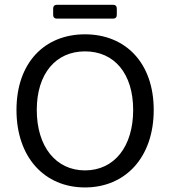

<svg xmlns="http://www.w3.org/2000/svg" viewBox="-20 -782 721 813"><path d="M205.1 -746.1V-718.8C205.1 -709 210.9 -703.1 220.7 -703.1H459C468.8 -703.1 474.6 -709 474.6 -718.8V-746.1C474.6 -755.9 468.8 -761.7 459 -761.7H220.7C210.9 -761.7 205.1 -755.9 205.1 -746.1ZM49.8 -316.4C49.8 -115.2 168.9 11.7 339.8 11.7C510.7 11.7 630.9 -115.2 630.9 -316.4C630.9 -516.6 510.7 -636.7 339.8 -636.7C168.9 -636.7 49.8 -516.6 49.8 -316.4ZM543.9 -316.4C543.9 -161.1 463.9 -60.5 339.8 -60.5C216.8 -60.5 135.7 -161.1 135.7 -316.4C135.7 -470.7 216.8 -564.5 339.8 -564.5C463.9 -564.5 543.9 -470.7 543.9 -316.4Z"/></svg>

Font: Ed Sans Neue
Style: Regular
Weight: 400
Designer: Stephen Hutchings
Version: Version 1.004;PS 001.004;hotconv 1.0.88;makeotf.lib2.5.64775